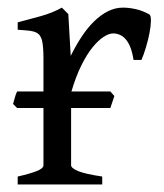

<svg xmlns="http://www.w3.org/2000/svg" viewBox="-20 -489 436 509"><path d="M272.5 -202.6H168.5V-50.8Q168.5 -43.5 186.8 -35.6Q205.1 -27.8 251 -21V0H26.9V-21Q59.1 -28.3 77.1 -35.4Q95.2 -42.5 95.2 -50.8V-202.6H25.4L14.6 -213.4Q17.1 -221.2 19.3 -230Q21.5 -238.8 25.4 -246.6H95.2V-335Q95.2 -351.1 94.2 -362.1Q93.3 -373 91.8 -379.9Q90.3 -386.7 88.1 -390.6Q85.9 -394.5 84 -397Q80.6 -400.4 76.4 -402.6Q72.3 -404.8 65.7 -406.2Q59.1 -407.7 49.8 -408.4Q40.5 -409.2 26.9 -410.2V-429.7Q58.6 -438 89.1 -446.5Q119.6 -455.1 144 -468.8L161.1 -451.7L167.5 -340.8Q180.7 -367.7 196 -391.1Q211.4 -414.6 229 -431.9Q246.6 -449.2 265.9 -459Q285.2 -468.8 306.2 -468.8Q321.8 -468.8 339.8 -464.8Q357.9 -460.9 376 -450.7Q380.4 -447.8 380.1 -433.6Q379.9 -419.4 376.2 -400.9Q372.6 -382.3 366.7 -362.8Q360.8 -343.3 355 -330.1H334Q331.1 -349.6 325.7 -363.3Q320.3 -377 313.2 -385Q306.2 -393.1 297.6 -396.7Q289.1 -400.4 279.8 -400.4Q269 -400.4 254.9 -391.4Q240.7 -382.3 225.6 -363.8Q210.4 -345.2 195.8 -315.9Q181.2 -286.6 169.4 -246.6H272.5L283.2 -234.4Z"/></svg>

Font: Gentium Unicode
Style: Regular
Weight: 400
Version: Version 1.009